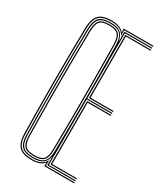

<svg xmlns="http://www.w3.org/2000/svg" viewBox="-202 -884 824 967"><g transform="rotate(30 210.0 -400.5)"><path d="M150 5.5Q98 5.5 76.2 -18.1Q54.5 -41.8 53.5 -93.5Q52 -178 51.2 -253Q50.5 -328 50.5 -400Q50.5 -472 51.2 -546.9Q52 -621.8 53.5 -705.5Q54.5 -758 76.2 -781.8Q98 -805.5 150.2 -805.5Q176 -805.5 193.9 -799.1Q211.8 -792.8 223 -779.2H224.2L223.2 -792.5V-800H396.2V-794.2H228.8L229 -778.8L229.8 -763.2H228.2Q218.8 -782.2 200.1 -791Q181.5 -799.8 151.2 -799.8Q102.2 -799.8 81.4 -778.2Q60.5 -756.8 59.8 -705.5Q58.2 -622.5 57.5 -547.6Q56.8 -472.8 56.8 -400.2Q56.8 -327.8 57.5 -252.6Q58.2 -177.5 59.8 -93.8Q60.5 -43 81.4 -21.6Q102.2 -0.2 151 -0.2Q181.5 -0.2 200.1 -9.2Q218.8 -18.2 228.2 -36.8H229.5L229 -22L228.8 -5.8H396.2V0H223.2V-10.2L224 -20.2H222.8Q212 -7.2 194.2 -0.9Q176.5 5.5 150 5.5ZM151.5 -5.8Q105 -5.8 85.8 -25.8Q66.5 -45.8 65.8 -93.8Q64.2 -177.8 63.5 -253.2Q62.8 -328.8 62.8 -401.4Q62.8 -474 63.5 -548.8Q64.2 -623.5 65.8 -705.5Q66.5 -754.5 85.8 -774.4Q105 -794.2 151.5 -794.2Q189.2 -794.2 208.6 -780Q228 -765.8 233 -733.5H234.2L233.8 -763.5V-788.5H396.2V-782.8H240V-403.5H386.2V-397.8H240V-17.2H396.2V-11.5H233.8V-35.8L234.2 -60.8H232.8Q227.5 -32.8 208.1 -19.2Q188.8 -5.8 151.5 -5.8ZM151.5 -11.5Q194 -11.5 212.1 -29.4Q230.2 -47.2 230.8 -93.8Q232.5 -199.5 233 -298.4Q233.5 -397.2 233 -497.1Q232.5 -597 230.8 -705.2Q230.2 -752.2 212.2 -770.4Q194.2 -788.5 151.5 -788.5Q108 -788.5 90.4 -770.1Q72.8 -751.8 71.8 -705.2Q70.2 -620.8 69.5 -545.2Q68.8 -469.8 68.8 -397.2Q68.8 -324.8 69.5 -250.4Q70.2 -176 71.8 -94Q72.8 -48 90.4 -29.8Q108 -11.5 151.5 -11.5ZM151.5 -17Q110.5 -17 94.6 -34.1Q78.8 -51.2 78 -94Q76 -206 75.4 -303.9Q74.8 -401.8 75.4 -498.8Q76 -595.8 78 -705.2Q78.8 -748.5 94.6 -765.8Q110.5 -783 151.5 -783Q192 -783 208.1 -765.9Q224.2 -748.8 224.8 -705.2Q226.5 -596 227 -497.8Q227.5 -399.5 227 -301.5Q226.5 -203.5 224.8 -94Q224.2 -51 208.2 -34Q192.2 -17 151.5 -17ZM151.5 -22.8Q189 -22.8 203.6 -38Q218.2 -53.2 218.8 -94Q220.2 -198.8 220.8 -295.8Q221.2 -392.8 220.8 -492.6Q220.2 -592.5 218.8 -705Q218.2 -746.5 203.6 -761.9Q189 -777.2 151.5 -777.2Q113 -777.2 98.9 -761.5Q84.8 -745.8 84 -705Q82 -593 81.4 -495.1Q80.8 -397.2 81.4 -300.4Q82 -203.5 84 -94Q84.8 -54 99 -38.4Q113.2 -22.8 151.5 -22.8ZM246 -23.2V-392H386.2V-386H252.2V-29H396.2V-23.2ZM246 -409.2V-776.8H396.2V-771H252.2V-415H386.2V-409.2Z"/></g></svg>

Font: Big Shoulders Inline Display Thin ExtraLight
Style: Regular
Weight: 250
Version: Version 2.002